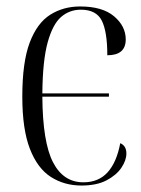

<svg xmlns="http://www.w3.org/2000/svg" viewBox="-20 -564 437 594"><path d="M232 10Q179 10 137.5 -16.5Q96 -43 72.5 -103.5Q49 -164 49 -265Q49 -372 72 -432.5Q95 -493 135.5 -518.5Q176 -544 228 -544Q297 -544 333 -513.5Q369 -483 369 -442Q369 -393 312 -393Q312 -466 295 -500Q278 -534 230 -534Q195 -534 169 -511.5Q143 -489 127.5 -433Q112 -377 111 -275H317V-265H111Q112 -124 144 -62Q176 0 238 0Q285 0 313 -31Q341 -62 352 -121Q371 -113 371 -89Q371 -68 355.5 -45Q340 -22 309.5 -6Q279 10 232 10Z"/></svg>

Font: Noto Serif Display Condensed Light
Style: Regular
Weight: 300
Width: 3
Designer: Monotype Design Team
Foundry: Monotype Imaging Inc.
Version: Version 2.009